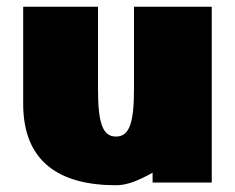

<svg xmlns="http://www.w3.org/2000/svg" viewBox="-20 -540 695 568"><path d="M376.4 -520V-276C376.4 -175 362.1 -136 323.1 -136C284.1 -136 269.9 -175 269.9 -276V-520H48.6V-233C48.6 -61 156.1 8 323.1 8C357.2 8 389.4 -6 431.4 -29V0H606.4V-520Z"/></svg>

Font: Blink
Style: Wide
Weight: 400
Designer: Mew Too
Foundry: Cannot Into Space Fonts
Version: Version 001.000